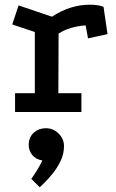

<svg xmlns="http://www.w3.org/2000/svg" viewBox="-20 -476 492 816"><path d="M201 -405Q240 -431 280.5 -443.5Q321 -456 361 -456Q398 -456 420 -447L437 -331L354 -313L344 -368Q311 -366 281 -357Q251 -348 229 -333L228 -80H326V0H44V-80H128V-340L32 -372L59 -453ZM149 320 113 284Q113 284 121.5 272Q130 260 141 241.5Q152 223 160 206Q131 201 116.5 182Q102 163 102 140Q102 108 123 88.5Q144 69 176 69Q206 69 229 91.5Q252 114 252 145Q252 177 238.5 206Q225 235 205.5 259.5Q186 284 170 299.5Q154 315 149 320Z"/></svg>

Font: Podkova SemiBold
Style: Regular
Weight: 600
Designer: Ilya Yudin
Foundry: Cyreal (www.cyreal.org)
Version: Version 2.103